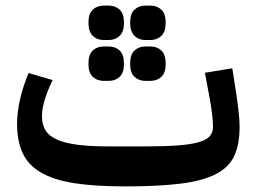

<svg xmlns="http://www.w3.org/2000/svg" viewBox="-20 -654 910 686"><path d="M427 12Q319 12 245.5 0.5Q172 -11 126.5 -37.5Q81 -64 61 -107Q41 -150 41 -212Q41 -252 51.5 -298.5Q62 -345 82 -393L168 -368Q150 -331 140 -298Q130 -265 130 -239Q130 -209 142.5 -188.5Q155 -168 183 -155.5Q211 -143 255.5 -137Q300 -131 364 -131H504Q571 -131 616.5 -134.5Q662 -138 690 -146Q718 -154 729.5 -167.5Q741 -181 741 -201Q741 -216 738.5 -240.5Q736 -265 729 -304L712 -394L810 -410L824 -320Q829 -287 832.5 -255.5Q836 -224 836 -201Q836 -138 817 -97Q798 -56 751.5 -32Q705 -8 626 2Q547 12 427 12ZM500 -365Q476 -365 460.5 -379.5Q445 -394 445 -426Q445 -459 460.5 -473.5Q476 -488 500 -488H517Q541 -488 556.5 -473.5Q572 -459 572 -426Q572 -394 556.5 -379.5Q541 -365 517 -365ZM500 -511Q476 -511 460.5 -526Q445 -541 445 -573Q445 -605 460.5 -619.5Q476 -634 500 -634H517Q541 -634 556.5 -619.5Q572 -605 572 -573Q572 -541 556.5 -526Q541 -511 517 -511ZM351 -365Q327 -365 311.5 -379.5Q296 -394 296 -426Q296 -459 311.5 -473.5Q327 -488 351 -488H368Q392 -488 407.5 -473.5Q423 -459 423 -426Q423 -394 407.5 -379.5Q392 -365 368 -365ZM351 -511Q327 -511 311.5 -526Q296 -541 296 -573Q296 -605 311.5 -619.5Q327 -634 351 -634H368Q392 -634 407.5 -619.5Q423 -605 423 -573Q423 -541 407.5 -526Q392 -511 368 -511Z"/></svg>

Font: IBM Plex Sans Arabic SmBld
Style: Regular
Weight: 600
Designer: Mike Abbink, Paul van der Laan, Pieter van Rosmalen, Wael Morcos, Khajak Apelian
Foundry: Bold Monday
Version: Version 1.005